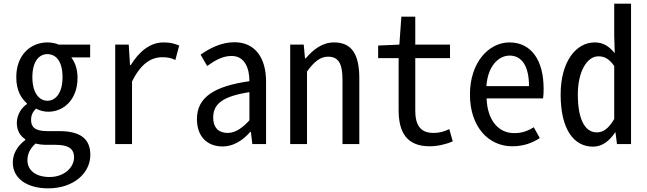

<svg xmlns="http://www.w3.org/2000/svg" viewBox="-20 -788 3540 1050"><path d="M243 242C385 242 474 157 474 59C474 -31 417 -71 303 -71H237C168 -71 150 -96 150 -132C150 -160 160 -177 177 -194C199 -182 223 -177 244 -177C329 -177 404 -244 404 -362C404 -414 389 -448 370 -474H473V-544H301C284 -552 260 -556 239 -556C151 -556 69 -491 69 -366C69 -296 94 -252 127 -223V-219C98 -199 72 -161 72 -116C72 -73 91 -44 118 -27V-22C74 11 50 54 50 101C50 191 132 242 243 242ZM239 -237C195 -237 157 -279 157 -366C157 -453 194 -492 239 -492C287 -492 322 -452 322 -366C322 -279 284 -237 239 -237ZM251 180C175 180 130 143 130 88C130 57 142 25 175 -3C199 3 217 4 239 4H283C350 4 385 22 385 73C385 126 333 180 251 180Z M610 0H702V-342C749 -438 805 -475 867 -475C896 -475 913 -472 939 -460L960 -539C932 -550 912 -556 874 -556C800 -556 740 -505 695 -432H691L684 -544H610Z M1198 13C1254 13 1306 -18 1349 -67H1352L1360 0H1435V-342C1435 -472 1375 -557 1262 -557C1189 -557 1125 -523 1077 -489L1113 -427C1153 -456 1196 -482 1246 -482C1318 -482 1344 -416 1344 -344C1155 -317 1057 -258 1057 -137C1057 -39 1115 13 1198 13ZM1225 -61C1181 -61 1146 -84 1146 -146C1146 -218 1195 -261 1344 -284V-130C1305 -87 1266 -61 1225 -61Z M1567 0H1659V-397C1698 -451 1732 -478 1774 -478C1833 -478 1853 -438 1853 -350V0H1945V-360C1945 -489 1905 -556 1807 -556C1743 -556 1694 -518 1652 -469H1648L1641 -544H1567Z M2330 12C2371 12 2417 2 2456 -15L2437 -82C2409 -68 2381 -61 2351 -61C2277 -61 2251 -106 2251 -184V-470H2441V-544H2251V-697H2175L2164 -544L2048 -539V-470H2160V-186C2160 -67 2202 12 2330 12Z M2781 12C2845 12 2892 -7 2932 -33L2899 -92C2867 -72 2835 -60 2792 -60C2703 -60 2645 -134 2641 -250H2950C2952 -263 2953 -283 2953 -302C2953 -458 2886 -556 2766 -556C2654 -556 2550 -448 2550 -271C2550 -93 2653 12 2781 12ZM2640 -317C2647 -423 2704 -484 2767 -484C2834 -484 2873 -426 2873 -317Z M3223 14C3275 14 3313 -18 3344 -64H3346L3354 0H3431V-768H3339V-592L3342 -497C3308 -538 3277 -556 3232 -556C3132 -556 3046 -454 3046 -271C3046 -82 3117 14 3223 14ZM3244 -64C3178 -64 3140 -137 3140 -271C3140 -400 3192 -480 3252 -480C3283 -480 3310 -469 3339 -427V-137C3308 -84 3278 -64 3244 -64Z"/></svg>

Font: Noto Sans Mono CJK JP Regular
Style: Regular
Weight: 400
Designer: Ryoko NISHIZUKA (kana & ideographs); Paul D. Hunt (Latin, Greek & Cyrillic); Wenlong ZHANG (bopomofo); Sandoll Communica
Foundry: Adobe Systems Incorporated
Version: Version 1.004;PS 1.004;hotconv 1.0.82;makeotf.lib2.5.63406